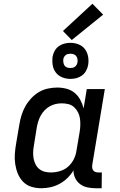

<svg xmlns="http://www.w3.org/2000/svg" viewBox="-20 -994 640 1022"><path d="M200 8Q172 8 146.5 0Q121 -8 103 -26.5Q85 -45 75 -69.5Q65 -94 61 -120.5Q57 -147 59 -175Q61 -203 66 -231L83 -331Q87 -356 94.5 -380.5Q102 -405 114.5 -427.5Q127 -450 145.5 -470Q164 -490 186.5 -503.5Q209 -517 234.5 -522.5Q260 -528 285 -528Q310 -528 334.5 -521.5Q359 -515 377.5 -499.5Q396 -484 407.5 -462.5Q419 -441 425 -417L442 -520H538L471 -116Q470 -108 471 -100Q472 -92 476.5 -86.5Q481 -81 488.5 -78.5Q496 -76 504 -76H522L521 8H490Q467 8 445.5 3.5Q424 -1 407 -13.5Q390 -26 380.5 -45.5Q371 -65 371 -87Q358 -65 339 -46.5Q320 -28 297 -15.5Q274 -3 249 2.5Q224 8 200 8ZM251 -76Q274 -76 298.5 -83Q323 -90 342 -106.5Q361 -123 372.5 -146Q384 -169 387 -192L404 -292Q407 -310 407.5 -328.5Q408 -347 405.5 -364Q403 -381 395 -396.5Q387 -412 374.5 -423.5Q362 -435 345 -439.5Q328 -444 309 -444Q293 -444 277 -440.5Q261 -437 245.5 -428.5Q230 -420 218 -407.5Q206 -395 197.5 -380Q189 -365 184 -349Q179 -333 176 -317L160 -217Q157 -200 156.5 -183Q156 -166 159 -149.5Q162 -133 169.5 -118.5Q177 -104 189.5 -94Q202 -84 218 -80Q234 -76 251 -76ZM355 -574Q332 -574 311 -582.5Q290 -591 277 -608Q264 -625 260.5 -647.5Q257 -670 260 -693Q263 -709 271.5 -724Q280 -739 293.5 -748.5Q307 -758 323 -762Q339 -766 355 -766Q378 -766 399 -757.5Q420 -749 432.5 -732Q445 -715 449 -692.5Q453 -670 449 -647Q446 -631 437.5 -616Q429 -601 415.5 -591.5Q402 -582 386.5 -578Q371 -574 355 -574ZM354 -632Q361 -632 367.5 -633.5Q374 -635 379 -639Q384 -643 387.5 -648.5Q391 -654 392 -661Q394 -670 392.5 -679Q391 -688 386 -695Q381 -702 372.5 -705Q364 -708 355 -708Q348 -708 341.5 -706.5Q335 -705 330 -701Q325 -697 321.5 -691.5Q318 -686 317 -679Q316 -670 317.5 -661Q319 -652 323.5 -645Q328 -638 336.5 -635Q345 -632 354 -632ZM362 -781 315 -829 472 -974 529 -916Z"/></svg>

Font: Iosevka Etoile Medium
Style: Italic
Weight: 500
Italic angle: -9°
Designer: Belleve Invis
Foundry: Belleve Invis
Version: Version 22.1.2; ttfautohint (v1.8.4)